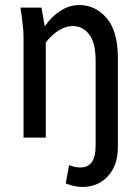

<svg xmlns="http://www.w3.org/2000/svg" viewBox="-20 -544 555 759"><path d="M61 -514H144L157 -440Q183 -478 218.5 -501Q254 -524 294 -524Q357 -524 401.5 -472.5Q446 -421 446 -315V37Q446 110 406.5 152.5Q367 195 307 195Q289 195 271.5 191Q254 187 240 181L253 109Q264 113 274.5 115.5Q285 118 298 118Q358 118 358 33V-304Q358 -375 332.5 -408Q307 -441 268 -441Q240 -441 212.5 -424Q185 -407 161 -376V0H73V-392Q73 -413 71.5 -431Q70 -449 67 -471Z"/></svg>

Font: Radio Canada Condensed
Style: Regular
Weight: 400
Width: 3
Designer: Charles Daoud, Etienne Aubert Bonn, Alexandre Saumier Demers, Jacques Le Bailly
Foundry: Radio-Canada
Version: Version 2.104; ttfautohint (v1.8.4.7-5d5b);gftools[0.9.28.de